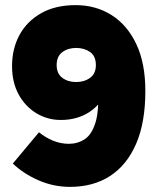

<svg xmlns="http://www.w3.org/2000/svg" viewBox="-20 -715 618 749"><path d="M547 -360Q547 -237 511 -154Q475 -71 409.5 -28.5Q344 14 253 14Q189 14 130.5 -11.5Q72 -37 30 -77L132 -199Q158 -178 187.5 -166Q217 -154 249 -154Q283 -154 310.5 -172Q338 -190 352.5 -237Q367 -284 362 -370H403Q375 -308 328 -277.5Q281 -247 217 -247Q165 -247 121.5 -273.5Q78 -300 52.5 -347Q27 -394 27 -457Q27 -525 56 -578.5Q85 -632 140.5 -663.5Q196 -695 275 -695Q354 -695 415.5 -656Q477 -617 512 -542.5Q547 -468 547 -360ZM354 -461Q354 -496 331.5 -512Q309 -528 277 -528Q245 -528 223 -511.5Q201 -495 201 -461Q201 -428 223 -411.5Q245 -395 277 -395Q309 -395 331.5 -411.5Q354 -428 354 -461Z"/></svg>

Font: Gabarito Black
Style: Regular
Weight: 900
Designer: Leandro Assis / Alvaro Franca / Felipe Casaprima
Foundry: Naipe Foundry
Version: Version 1.000